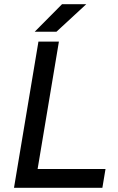

<svg xmlns="http://www.w3.org/2000/svg" viewBox="-20 -899 564 919"><path d="M47 0 164 -700H262L160 -90H485L470 0ZM146 -747 277 -879H393L250 -747Z"/></svg>

Font: Figtree Medium
Style: Italic
Weight: 500
Italic angle: -9.5°
Foundry: Erik Kennedy
Version: Version 2.001; ttfautohint (v1.8.4.7-5d5b);gftools[0.9.27]